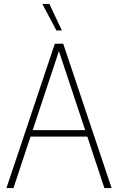

<svg xmlns="http://www.w3.org/2000/svg" viewBox="-20 -964 605 984"><path d="M13 0 261 -740H304L552 0H515L427.5 -264H136.5L49 0ZM147.5 -297H416.5L282 -702ZM269 -808 197 -944H233L297 -808Z"/></svg>

Font: Encode Sans Condensed Condensed Thin
Style: Regular
Weight: 100
Width: 3
Designer: Multiple Designers
Foundry: Impallari Type
Version: Version 3.000; ttfautohint (v1.8.3) -l 8 -r 50 -G 200 -x 14 